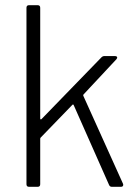

<svg xmlns="http://www.w3.org/2000/svg" viewBox="-20 -720 524 740"><path d="M92 -700H125Q135 -700 135 -690V-263Q135 -261 136.5 -260Q138 -259 140 -261L371 -499Q376 -504 383 -504H423Q429 -504 431 -500.5Q433 -497 429 -492L302 -356Q300 -354 301 -351L454 -12L455 -8Q455 0 446 0H411Q403 0 400 -8L264 -315Q262 -319 259 -316L137 -190Q135 -188 135 -185V-10Q135 0 125 0H92Q82 0 82 -10V-690Q82 -700 92 -700Z"/></svg>

Font: Barlow Light
Style: Regular
Weight: 300
Designer: Jeremy Tribby
Foundry: Tribby Type
Version: Version 1.422